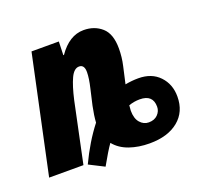

<svg xmlns="http://www.w3.org/2000/svg" viewBox="-121 -687 900 852"><g transform="rotate(-20 329.0 -261.5)"><path d="M168 4Q212 -89 266 -158Q268 -191 277 -234L294 -308Q305 -354 305 -383Q305 -418 280 -418Q256 -418 239.5 -382.5Q223 -347 209 -285L149 0H-13L105 -553H234L232 -489H235Q286 -563 354 -563Q405 -563 439.5 -532.5Q474 -502 474 -433Q474 -392 465 -353L447 -273Q479 -279 509 -279Q572 -279 608.5 -240.5Q645 -202 645 -144Q645 -72 595 -31Q545 10 459 10Q407 10 364 -5Q321 -20 295 -52Q273 -21 239 40ZM545 -132Q545 -189 483 -189Q456 -189 431 -180Q429 -162 429 -155Q429 -118 446 -98.5Q463 -79 487 -79Q514 -79 529.5 -95Q545 -111 545 -132Z"/></g></svg>

Font: Noto Sans UI CondBlack
Style: Italic
Weight: 900
Width: 3
Italic angle: -12°
Designer: Monotype Design Team
Foundry: Monotype Imaging Inc.
Version: Version 1.001